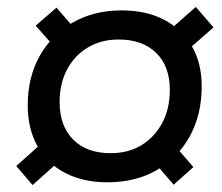

<svg xmlns="http://www.w3.org/2000/svg" viewBox="-20 -616 640 554"><path d="M290 -90Q220 -90 168 -117Q116 -144 88 -194.5Q60 -245 60 -312Q60 -393 94.5 -454.5Q129 -516 190 -551Q251 -586 331 -586Q402 -586 453.5 -559Q505 -532 533.5 -483Q562 -434 562 -367Q562 -285 527.5 -222.5Q493 -160 432 -125Q371 -90 290 -90ZM74 -82 27 -137 102 -204 150 -150ZM481 -83 421 -153 480 -201 538 -134ZM299 -174Q350 -174 388 -197Q426 -220 448 -261Q470 -302 470 -357Q470 -425 430.5 -463.5Q391 -502 322 -502Q272 -502 233.5 -479Q195 -456 173.5 -415.5Q152 -375 152 -321Q152 -253 191 -213.5Q230 -174 299 -174ZM143 -474 83 -542 143 -594 202 -526ZM522 -472 469 -529 545 -596 596 -537Z"/></svg>

Font: Chivo Mono SemiBold
Style: Italic
Weight: 600
Italic angle: -8.05°
Monospace: yes
Version: Version 1.008